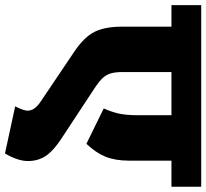

<svg xmlns="http://www.w3.org/2000/svg" viewBox="-63 -646 800 744"><g transform="rotate(90 337.0 -274.0)"><path d="M393.8 18.7Q393.8 -7.6 360.5 -30.3L163.8 -162.8Q108.7 -200.2 88.5 -240.1Q68.3 -280.1 68.3 -347.8V-538.4H-15.2V-653.7H688.6V-538.4H587.5V-373.6Q587.5 -321 572.3 -283.1Q557.1 -245.2 522.2 -208.8L385.2 -276Q399.9 -308.9 405.7 -337.7Q411.5 -366.5 411.5 -409V-538.4H244.2V-349.3Q244.2 -320 249.7 -302.3Q255.3 -284.6 268.2 -271Q281.1 -257.3 308.9 -239.1L502.5 -111.7Q549.5 -80.9 569.3 -51.3Q589 -21.7 589 17.7Q589 57.1 559.7 106.7L377.1 67.2Q393.8 34.9 393.8 18.7Z"/></g></svg>

Font: Khula ExtraBold
Style: Regular
Weight: 800
Designer: Erin McLaughlin, Steve Matteson
Version: Version 1.002;PS 1.0;hotconv 1.0.72;makeotf.lib2.5.5900; ttf